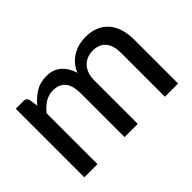

<svg xmlns="http://www.w3.org/2000/svg" viewBox="-90 -761 1006 1006"><g transform="rotate(-45 413.0 -258.0)"><path d="M68.5 0V-508H127Q147.5 -508 152.5 -488.5L159.5 -440Q187.5 -473.5 221.8 -494.8Q256 -516 302 -516Q352.5 -516 384 -488.2Q415.5 -460.5 430 -413Q441 -440 458.5 -459.5Q476 -479 497.5 -491.5Q519 -504 543.2 -510Q567.5 -516 592.5 -516Q633 -516 664.8 -503.2Q696.5 -490.5 718.5 -466Q740.5 -441.5 752 -405.5Q763.5 -369.5 763.5 -323.5V0H665.5V-323.5Q665.5 -380.5 640.8 -409.5Q616 -438.5 568.5 -438.5Q547.5 -438.5 528.5 -431.2Q509.5 -424 495.2 -409.5Q481 -395 472.8 -373.5Q464.5 -352 464.5 -323.5V0H366.5V-323.5Q366.5 -382.5 343 -410.5Q319.5 -438.5 274 -438.5Q242.5 -438.5 215.5 -422Q188.5 -405.5 166 -377V0Z"/></g></svg>

Font: TypoPRO Lato
Style: Regular
Weight: 500
Designer: Lukasz Dziedzic with Adam Twardoch and Botio Nikoltchev
Foundry: tyPoland Lukasz Dziedzic
Version: Version 2.010; 2014-09-01; http://www.latofonts.com/